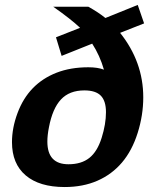

<svg xmlns="http://www.w3.org/2000/svg" viewBox="-20 -752 640 782"><path d="M469.2 -618.2Q563.5 -500 563.5 -355.5Q563.5 -283.2 540.8 -210.9Q518.1 -138.7 476.8 -90.1Q435.5 -41.5 376.7 -15.9Q317.9 9.8 243.2 9.8Q140.6 9.8 84.7 -37.6Q28.8 -85 28.8 -172.9Q28.8 -231 51.3 -291.3Q73.7 -351.6 113.5 -392.6Q153.3 -433.6 210.2 -455.8Q267.1 -478 339.8 -478Q377.9 -478 403.3 -468.3Q386.7 -525.9 355.5 -574.2L231 -524.4L208 -600.1L306.2 -638.7Q270 -673.3 196.8 -724.6H339.8Q381.8 -701.2 409.2 -678.7L541 -731.9L566.9 -656.7ZM411.6 -294.9Q411.6 -340.8 390.6 -362.3Q369.6 -383.8 323.7 -383.8Q262.7 -383.8 228.3 -346.9Q193.8 -310.1 179.2 -232.9Q172.9 -201.2 172.9 -175.3Q172.9 -83 258.8 -83Q311.5 -83 344 -108.9Q376.5 -134.8 394 -190.7Q411.6 -246.6 411.6 -294.9Z"/></svg>

Font: Cousine
Style: Bold Italic
Weight: 700
Italic angle: -12°
Monospace: yes
Designer: Steve Matteson
Foundry: Ascender Corporation
Version: Version 1.20